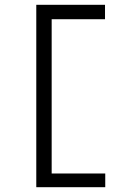

<svg xmlns="http://www.w3.org/2000/svg" viewBox="-20 -690 540 799"><path d="M131 -670H417V-610H195V32H418V89H131Z"/></svg>

Font: Vazir Code FD
Style: Code-FD
Weight: 400
Foundry: DejaVu fonts team - Redesigned by Saber Rastikerdar
Version: Version 1.1.2